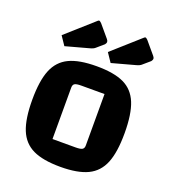

<svg xmlns="http://www.w3.org/2000/svg" viewBox="-135 -827 841 940"><g transform="rotate(20 286.0 -357.0)"><path d="M45 -250Q45 -349 68 -405.5Q91 -462 143 -487Q195 -512 286 -512Q377 -512 428.5 -487.5Q480 -463 503 -406.5Q526 -350 526 -250Q526 -151 503 -94.5Q480 -38 428 -13Q376 12 286 12Q195 12 143 -13Q91 -38 68 -94.5Q45 -151 45 -250ZM324 -103Q349 -103 358.5 -108.5Q368 -114 368 -129V-397H247Q222 -397 213 -391.5Q204 -386 204 -371V-103ZM72 -596 209 -718Q217 -726 220 -726Q225 -726 233 -718L287 -654Q293 -647 293 -640Q293 -635 287 -627L251 -596Q243 -588 224 -583L103 -550ZM313 -596 450 -718Q458 -726 462 -726Q466 -726 474 -718L528 -654Q534 -647 534 -640Q534 -635 528 -627L492 -596Q484 -588 465 -583L344 -550Z"/></g></svg>

Font: Changa SemiBold
Style: Regular
Weight: 600
Designer: Eduardo Rodriguez Tunni
Foundry: Eduardo Rodriguez Tunni
Version: Version 2.002; ttfautohint (v1.5) -l 8 -r 50 -G 150 -x 14 -H